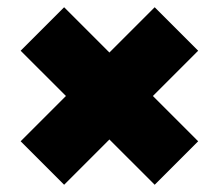

<svg xmlns="http://www.w3.org/2000/svg" viewBox="-20 -645 604 530"><path d="M157 -135 37 -255 162 -380 37 -505 157 -625 282 -500 407 -625 527 -505 402 -380 527 -255 407 -135 282 -260Z"/></svg>

Font: Encode Sans Expanded Black
Style: Regular
Weight: 900
Width: 7
Designer: Multiple Designers
Foundry: Impallari Type
Version: Version 2.000